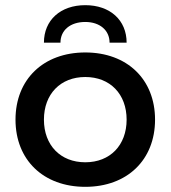

<svg xmlns="http://www.w3.org/2000/svg" viewBox="-20 -713 660 743"><path d="M310 -510C148 -510 40 -406 40 -250C40 -94 148 10 310 10C472 10 580 -94 580 -250C580 -406 472 -510 310 -510ZM310 -85C214 -85 150 -151 150 -250C150 -349 214 -415 310 -415C406 -415 470 -349 470 -250C470 -151 406 -85 310 -85ZM404 -548H470C470 -635 406 -693 310 -693C214 -693 150 -635 150 -548H214C214 -596 252 -628 310 -628C366 -628 404 -596 404 -548Z"/></svg>

Font: Goli Medium
Style: Regular
Weight: 500
Designer: jaikishan Patel
Foundry: MagicType
Version: Version 1.000;Glyphs 3.2 (3242)